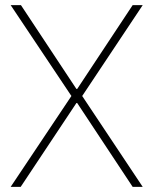

<svg xmlns="http://www.w3.org/2000/svg" viewBox="-20 -727 597 747"><path d="M277.3 -380.9H280.3L496.1 -707H535.2L299.8 -353.5L535.2 0H496.1L280.3 -326.2H277.3L60.5 0H21.5L257.8 -353.5L21.5 -707H61.5Z"/></svg>

Font: Pretendard GOV Thin
Style: Regular
Weight: 100
Designer: Base glyphs from Inter by Rasmus Andersson; Hangeul glyphs from Noto Sans CJK(Source Han Sans) by Jang Soo-young and Kan
Foundry: Kil Hyung-jin
Version: Version 1.309